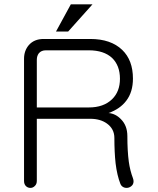

<svg xmlns="http://www.w3.org/2000/svg" viewBox="-20 -872 748 909"><path d="M186.5 -687.5Q141.6 -687.5 116.2 -658.2Q93.8 -631.8 93.8 -593.8V-15.6Q93.8 0 102.5 8.8Q111.3 17.6 124 17.6Q135.7 17.6 144.5 8.8Q154.3 0 154.3 -15.6V-309.6H407.2Q455.1 -309.6 486.3 -287.1Q521.5 -261.7 521.5 -218.8Q521.5 -151.4 527.3 -98.6Q534.2 -42 549.8 -2Q554.7 10.7 567.4 15.6Q579.1 19.5 590.8 15.6Q603.5 10.7 609.4 0Q615.2 -12.7 609.4 -28.3Q595.7 -64.5 589.8 -106.4Q583 -157.2 583 -227.5Q583 -277.3 552.7 -307.6Q527.3 -334 494.1 -336.9Q548.8 -356.4 578.1 -395.5Q609.4 -436.5 609.4 -500Q609.4 -586.9 558.6 -635.7Q504.9 -687.5 407.2 -687.5ZM400.4 -363.3H154.3V-588.9Q154.3 -607.4 164.1 -620.1Q175.8 -633.8 197.3 -633.8H400.4Q471.7 -633.8 510.7 -597.7Q547.9 -561.5 547.9 -499Q547.9 -438.5 510.7 -402.3Q470.7 -363.3 400.4 -363.3ZM418 -851.6H315.4L245.1 -722.7H302.7Z"/></svg>

Font: Gulim
Style: Regular
Weight: 400
Version: Version 2.21